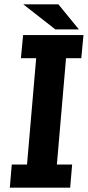

<svg xmlns="http://www.w3.org/2000/svg" viewBox="-20 -861 403 881"><path d="M234 -726 87 -841H248L342 -726ZM25 0 34 -106H104L146 -594H76L86 -700H363L353 -594H283L241 -106H311L302 0Z"/></svg>

Font: Share
Style: Bold Italic
Weight: 700
Designer: Ralph du Carrois
Version: Version 1.002